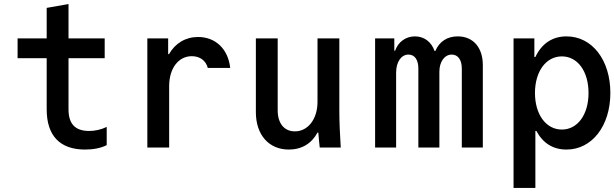

<svg xmlns="http://www.w3.org/2000/svg" viewBox="-20 -730 3040 950"><path d="M319 -189V-442H498V-540H319V-710L211 -691V-540H67V-442H211V-189C211 -59 276 10 401 10C441 10 479 3 508 -12V-102C479 -88 449 -82 421 -82C352 -82 319 -117 319 -189Z M817 0V-304C817 -392 863 -452 929 -452C969 -452 999 -430 1008 -394H1119C1109 -487 1047 -547 960 -547C898 -547 847 -516 816 -462H812V-540H709V0Z M1659 -180V-540H1551V-226C1551 -141 1504 -80 1439 -80C1386 -80 1354 -120 1354 -184V-540H1246V-175C1246 -63 1310 10 1409 10C1473 10 1522 -20 1551 -74H1555C1557 -50 1559 -26 1562 0H1666C1662 -63 1659 -129 1659 -180Z M1836 0H1940V-371C1940 -423 1965 -460 2001 -460C2032 -460 2050 -434 2050 -391V0H2154V-375C2154 -425 2180 -460 2215 -460C2246 -460 2265 -434 2265 -391V0H2369V-408C2369 -495 2321 -550 2245 -550C2194 -550 2155 -526 2134 -478H2130C2114 -524 2078 -550 2033 -550C1988 -550 1950 -523 1935 -479H1931V-540H1836Z M2521 -540V200H2629V-82H2634C2666 -22 2716 10 2783 10C2909 10 3000 -107 3000 -270C3000 -433 2910 -550 2783 -550C2713 -550 2660 -514 2629 -448H2624V-540ZM2760 -451C2838 -451 2892 -377 2892 -270C2892 -163 2838 -89 2760 -89C2682 -89 2627 -163 2627 -270C2627 -377 2682 -451 2760 -451Z"/></svg>

Font: CommitMono
Style: 600Regular
Weight: 600
Monospace: yes
Designer: Eigil Nikolajsen
Foundry: Eigil Nikolajsen
Version: Version 1.143